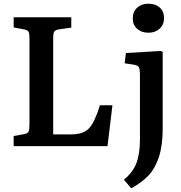

<svg xmlns="http://www.w3.org/2000/svg" viewBox="-20 -794 983 1043"><path d="M786.1 -616.2Q749 -616.2 725.1 -637.5Q701.2 -658.7 701.2 -693.8Q701.2 -730.5 725.1 -752.2Q749 -773.9 786.1 -773.9Q824.2 -773.9 847.7 -752.9Q871.1 -731.9 871.1 -695.8Q871.1 -660.2 847.4 -638.2Q823.7 -616.2 786.1 -616.2ZM54.2 0V-55.2L108.9 -64.9Q129.4 -68.4 134.8 -78.6Q140.1 -88.9 140.1 -116.2V-587.9Q140.1 -612.8 135 -621.8Q129.9 -630.9 107.9 -634.8L54.2 -645V-700.2H367.2V-644L301.8 -634.8Q280.8 -631.3 274.9 -622.6Q269 -613.8 269 -589.8V-64H366.2Q432.1 -64 463.4 -96.7Q494.6 -129.4 522.9 -222.2H590.8L564 0ZM692.9 229 652.8 182.1Q701.2 143.6 720.7 92.8Q740.2 42 740.2 -34.2V-381.8Q740.2 -417.5 734.6 -428.5Q729 -439.5 705.1 -442.9L657.2 -450.2L664.1 -505.9L852.1 -517.1L863.8 -512.2V-95.2Q863.8 -5.9 844 56.4Q824.2 118.7 788.3 157.5Q752.4 196.3 692.9 229Z"/></svg>

Font: Literata Book SemiBold
Style: Regular
Weight: 600
Designer: Latin by Veronika Burian and Jose Scaglione. Greek by Irene Vlachou. Cyrillic by Vera Evstafieva
Foundry: TypeTogether
Version: Version 2.003;PS 002.003;hotconv 1.0.88;makeotf.lib2.5.64775